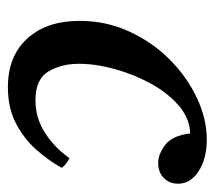

<svg xmlns="http://www.w3.org/2000/svg" viewBox="-48 -470 531 474"><g transform="rotate(90 217.0 -233.5)"><path d="M196 12Q119 12 75.5 -36Q32 -84 32 -165Q32 -230 58 -287Q84 -344 127 -387Q170 -430 222 -454.5Q274 -479 325 -479Q372 -479 403 -459Q434 -439 434 -408Q434 -387 420 -373Q406 -359 383 -359Q361 -359 338 -376.5Q315 -394 310 -438Q273 -437 241.5 -410Q210 -383 187 -341Q164 -299 151 -252Q138 -205 138 -163Q138 -120 157 -88Q176 -56 228 -56Q271 -56 307.5 -79Q344 -102 371 -140Q387 -132 395 -121Q376 -87 348.5 -56.5Q321 -26 283.5 -7Q246 12 196 12Z"/></g></svg>

Font: Tiro Telugu
Style: Italic
Weight: 400
Italic angle: -11°
Designer: Telugu: John Hudson & Fiona Ross, assisted by Kaja Sojewska. Latin: John Hudson with Paul Hanslow, assisted by Kaja Soje
Foundry: Tiro Typeworks Ltd.
Version: Version 1.52